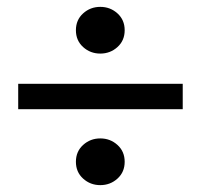

<svg xmlns="http://www.w3.org/2000/svg" viewBox="-20 -606 584 559"><path d="M272 -67Q243 -67 222 -86Q201 -105 201 -135Q201 -165 222 -184Q243 -203 272 -203Q301 -203 322 -184Q343 -165 343 -135Q343 -105 322 -86Q301 -67 272 -67ZM272 -450Q243 -450 222 -469Q201 -488 201 -518Q201 -548 222 -567Q243 -586 272 -586Q301 -586 322 -567Q343 -548 343 -518Q343 -488 322 -469Q301 -450 272 -450ZM512 -288H33V-362H512Z"/></svg>

Font: Source Serif 4 SmText Semibold
Style: Regular
Weight: 600
Designer: Frank Grießhammer
Foundry: Adobe
Version: Version 4.005;hotconv 1.1.0;makeotfexe 2.6.0